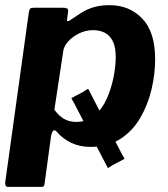

<svg xmlns="http://www.w3.org/2000/svg" viewBox="-22 -560 651 745"><path d="M396 91 267 -157Q262 -167 258 -173Q254 -179 256 -180L298 -202Q307 -208 313.5 -212Q320 -216 321 -214L449 34Q454 44 458 49.5Q462 55 460 57L418 79Q409 84 403.5 88.5Q398 93 396 91ZM8 165Q1 165 -1 158Q-3 151 -1 142L90 -513Q92 -524 95.5 -527Q99 -530 112 -530H222Q233 -530 238.5 -527Q244 -524 242 -513L238 -483Q237 -477 242.5 -478Q248 -479 255 -485Q274 -498 294.5 -511Q315 -524 341.5 -532Q368 -540 403 -540Q480 -540 530 -488Q580 -436 580 -330Q580 -273 566 -213.5Q552 -154 522.5 -103Q493 -52 445 -21Q397 10 329 10Q288 10 255 -5.5Q222 -21 199 -48Q189 -59 183.5 -51.5Q178 -44 176 -31L151 152Q150 161 147.5 163Q145 165 137 165H8ZM274 -87Q317 -87 346 -112.5Q375 -138 392.5 -177.5Q410 -217 418.5 -260Q427 -303 427 -339Q427 -378 415.5 -400.5Q404 -423 384.5 -433Q365 -443 339 -443Q310 -443 284 -430Q258 -417 241.5 -398Q225 -379 223 -359L189 -134Q206 -111 226 -99Q246 -87 274 -87Z"/></svg>

Font: Libre Franklin
Style: Bold Italic
Weight: 700
Italic angle: -8°
Designer: Pablo Impallari, Rodrigo Fuenzalida, Nhung Nguyen
Foundry: Impallari Type
Version: Version 3.000